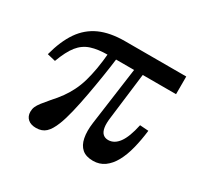

<svg xmlns="http://www.w3.org/2000/svg" viewBox="-99 -544 717 683"><g transform="rotate(30 259.5 -202.0)"><path d="M55.6 -229 21.8 -237.1Q37.9 -298.4 64.9 -337.5Q91.9 -376.6 133.9 -395.6Q175.8 -414.5 237.1 -414.5H487.9V-341.9H208.1Q167.7 -341.9 139.5 -332.7Q111.3 -323.4 91.9 -299.2Q72.6 -275 55.6 -229ZM116.1 11.3Q94.4 11.3 82.3 0.4Q70.2 -10.5 70.2 -29Q70.2 -40.3 74.2 -49.6Q78.2 -58.9 87.5 -71Q96.8 -83.1 112.1 -100.8Q130.6 -121 144.4 -140.3Q158.1 -159.7 168.5 -180.6Q179 -201.6 186.3 -226.6Q193.5 -251.6 198.8 -281.9Q204 -312.1 207.3 -350.8H242.7Q237.9 -311.3 231 -268.1Q224.2 -225 216.5 -183.5Q208.9 -141.9 200.4 -106.5Q191.9 -71 182.3 -46.8Q170.2 -16.1 155.2 -2.4Q140.3 11.3 116.1 11.3ZM350 11.3Q321 11.3 304.8 -2.8Q288.7 -16.9 283.5 -43.1Q278.2 -69.4 283.1 -105.6L316.9 -351.6L352.4 -352.4L328.2 -156.5Q324.2 -128.2 327 -111.7Q329.8 -95.2 338.3 -87.5Q346.8 -79.8 359.7 -79.8Q384.7 -79.8 402.8 -104.4Q421 -129 432.3 -182.3L467.7 -179.8Q462.9 -139.5 454 -104.4Q445.2 -69.4 431 -43.5Q416.9 -17.7 396.8 -3.2Q376.6 11.3 350 11.3Z"/></g></svg>

Font: Playfair 9pt
Style: Regular
Weight: 400
Designer: Claus Eggers Sørensen
Foundry: Claus Eggers Sørensen
Version: Version 2.203